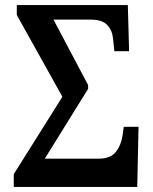

<svg xmlns="http://www.w3.org/2000/svg" viewBox="-20 -734 601 754"><path d="M34 0V-50L225 -354L46 -675V-714H482L487 -533H429L424 -582Q421 -615 401 -636Q381 -657 336 -657H190L326 -400V-385L156 -111H368Q414 -111 435 -137.5Q456 -164 462 -206L466 -236H524L519 0Z"/></svg>

Font: Noto Serif Condensed SemiBold
Style: Regular
Weight: 600
Width: 3
Designer: Monotype Design Team
Foundry: Monotype Imaging Inc.
Version: Version 2.013